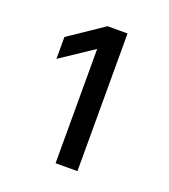

<svg xmlns="http://www.w3.org/2000/svg" viewBox="-91 -919 510 578"><g transform="rotate(20 164.0 -630.5)"><path d="M221 -410H151V-819L211 -816L46 -706V-776L157 -851H221Z"/></g></svg>

Font: 42dot Sans Light Medium
Style: Regular
Weight: 500
Version: Version 1.000